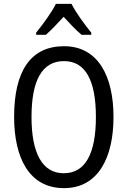

<svg xmlns="http://www.w3.org/2000/svg" viewBox="-20 -963 659 993"><path d="M350 -943H269C248 -900 204 -840 167 -794V-783H217C244 -806 277 -841 309 -876C341 -841 372 -808 402 -783H452V-794C418 -836 372 -898 350 -943ZM567 -358C567 -568 488 -724 311 -724C139 -724 53 -596 53 -359C53 -151 128 10 311 10C488 10 567 -148 567 -358ZM143 -358C143 -546 197 -647 311 -647C422 -647 476 -547 476 -358C476 -168 421 -67 310 -67C199 -67 143 -170 143 -358Z"/></svg>

Font: Noto Sans Lao Looped Condensed
Style: Regular
Weight: 400
Width: 3
Designer: Mark Frömberg, Ben Mitchell
Foundry: The Fontpad Ltd
Version: Version 1.002